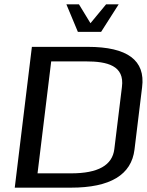

<svg xmlns="http://www.w3.org/2000/svg" viewBox="-20 -865 677 885"><path d="M635 -463C651 -587 567 -649 385 -649H127L48 0H307C488 0 586 -59 600 -176ZM542 -464 507 -178C498 -103 432 -66 308 -66H153L216 -582H376C474 -582 555 -563 542 -464ZM339 -718H446L527 -845H469L397 -758L344 -845H286Z"/></svg>

Font: Gamestation Display
Style: Italic
Weight: 400
Designer: Jonas Hecksher
Foundry: Jonas Hecksher, Playtypeª, e-types AS
Version: Version 1.003